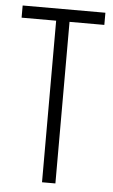

<svg xmlns="http://www.w3.org/2000/svg" viewBox="-52 -750 463 786"><g transform="rotate(5 179.5 -357.0)"><path d="M206 0H151V-664H9V-714H349V-664H206Z"/></g></svg>

Font: Noto Sans Myanmar ExtraCondensed Light
Style: Regular
Weight: 300
Width: 2
Designer: Monotype Design Team
Foundry: Monotype Imaging Inc.
Version: Version 2.107; ttfautohint (v1.8.4.7-5d5b)